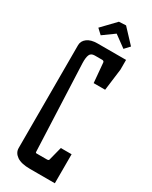

<svg xmlns="http://www.w3.org/2000/svg" viewBox="-221 -908 758 957"><g transform="rotate(30 158.0 -429.5)"><path d="M40 -62V-654Q40 -678 61 -694Q82 -710 120 -710H284V-654L268 -529H202L192 -642Q191 -651 180 -651H138Q116 -651 109.5 -634.5Q103 -618 104 -588L125 -89Q125 -83 131 -83H190Q201 -83 202 -89L222 -167H284V0H141Q90 0 65 -17.5Q40 -35 40 -62ZM178 -800 113 -753 84 -780 158 -857 198 -859 272 -780 245 -751Z"/></g></svg>

Font: Bahianita
Style: Regular
Weight: 400
Designer: Pablo Cosgaya & Dani Raskovsky
Foundry: Pablo Cosgaya & Dani Raskovsky
Version: Version 1.008